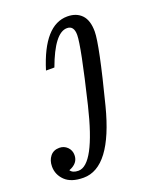

<svg xmlns="http://www.w3.org/2000/svg" viewBox="-262 -580 737 903"><g transform="rotate(-20 106.5 -128.5)"><path d="M-1 241.2Q-62.5 241.2 -93 211.7Q-123.5 182.1 -123.5 141.1Q-123.5 110.8 -107.2 90.3Q-90.8 69.8 -61.5 69.8Q-38.1 69.8 -21.7 85.9Q-5.4 102.1 -5.4 126Q-5.4 167.5 -52.7 185.1Q-41.5 202.1 -12.7 202.1Q67.9 202.1 133.8 -71.8Q199.7 -345.7 199.7 -400.4Q199.7 -446.8 165 -446.8Q103 -446.8 46.4 -293H4.4Q67.9 -498 185.1 -498Q230.5 -498 256.6 -470.7Q282.7 -443.4 282.7 -387.2Q282.7 -322.3 210.4 -40.5Q138.2 241.2 -1 241.2Z"/></g></svg>

Font: Munson
Style: Italic
Weight: 400
Italic angle: -12°
Designer: Paul James MIller
Foundry: High-Logic / Made with FontCreator
Version: Version 2.10;May 5, 2019;FontCreator 11.5.0.2430 64-bit